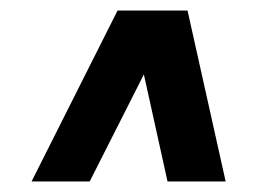

<svg xmlns="http://www.w3.org/2000/svg" viewBox="-20 -845 490 365"><path d="M40 -500 203.5 -825H336.5L409 -500H298.5L253.5 -703.5L150.5 -500Z"/></svg>

Font: Urbanist SemiBold
Style: Italic
Weight: 600
Italic angle: -8°
Designer: Corey Hu
Foundry: Corey Hu
Version: Version 1.321; ttfautohint (v1.8.4.7-5d5b)